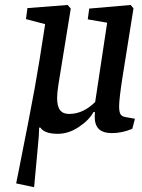

<svg xmlns="http://www.w3.org/2000/svg" viewBox="-20 -534 578 783"><path d="M361.3 -77.1Q343.8 -44.4 301.8 -16.4Q259.8 11.7 215.8 11.7Q161.1 11.7 144.5 -13.7H139.6Q139.6 14.2 134.8 59.6L119.1 229.5L45.9 213.9Q45.9 213.4 46.9 209Q47.9 204.6 49.8 194.1Q51.8 183.6 54.2 172.9Q80.1 40.5 96.7 -43Q123 -176.3 141.6 -292L164.1 -435.5L85.9 -456.1L91.8 -501L255.9 -513.7L268.6 -499L217.8 -186.5Q212.9 -153.8 212.9 -134.8Q212.9 -100.6 224.9 -85Q236.8 -69.3 261.7 -69.3Q319.3 -69.3 368.2 -118.2L417 -441.4L337.9 -455.1L343.8 -499L512.7 -513.7L524.4 -500L479.5 -218.8Q465.8 -130.4 465.8 -100.6Q465.8 -77.6 471.4 -68.4Q477.1 -59.1 491.2 -56.6L530.3 -49.8L519.5 -8.8Q478.5 8.8 436.5 8.8Q400.9 8.8 383.5 -7.6Q366.2 -23.9 366.2 -58.6Q366.2 -68.4 367.2 -77.1Z"/></svg>

Font: Neuton
Style: Italic
Weight: 400
Italic angle: -9°
Designer: Brian M Zick
Version: Version 1.32